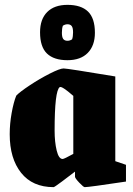

<svg xmlns="http://www.w3.org/2000/svg" viewBox="-20 -758 547 791"><path d="M20 -205Q20 -248 28 -292.5Q36 -337 47 -364Q61 -379 102.5 -406.5Q144 -434 185.5 -455Q227 -476 242 -476Q257 -476 455 -443V-94L499 -79V-10Q346 13 329 13Q324 13 306.5 -5.5Q289 -24 289 -30V-51Q266 -33 235 -10Q204 13 201 13Q114 13 67 -46Q20 -105 20 -205ZM282 -124V-363Q234 -405 226 -399Q205 -384 205 -220Q205 -173 213.5 -138Q222 -103 238 -103Q244 -103 282 -124ZM145 -625Q145 -679 174.5 -708.5Q204 -738 258 -738Q314 -738 342.5 -710.5Q371 -683 371 -623Q371 -570 341.5 -540Q312 -510 258 -510Q202 -510 173.5 -537.5Q145 -565 145 -625ZM277 -596Q281 -607 281 -625Q281 -643 275.5 -650.5Q270 -658 258 -658Q248 -658 239 -652Q235 -641 235 -623Q235 -605 240.5 -597.5Q246 -590 258 -590Q268 -590 277 -596Z"/></svg>

Font: Grenze Black
Style: Regular
Weight: 900
Designer: Renata Polastri
Foundry: Omnibus-Type
Version: Version 1.002; ttfautohint (v1.8)